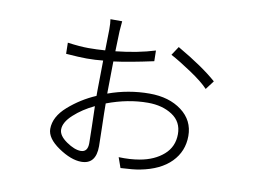

<svg xmlns="http://www.w3.org/2000/svg" viewBox="-73 -721 1145 866"><g transform="rotate(10 500.0 -288.0)"><path d="M336.9 -7.8Q369.1 -7.8 369.1 -48.8Q369.1 -65.4 367.7 -124.5Q366.2 -183.6 365.2 -217.8Q311.5 -192.4 272.5 -156.7Q233.4 -121.1 233.4 -87.9Q233.4 -59.6 271 -33.7Q308.6 -7.8 336.9 -7.8ZM410.2 -292V-283.2Q502 -316.4 598.6 -316.4Q688.5 -316.4 746.1 -272.9Q803.7 -229.5 803.7 -158.2Q803.7 -87.9 755.4 -38.6Q707 10.7 616.2 28.3Q587.9 34.2 527.3 37.1L510.7 -9.8Q562.5 -7.8 606.4 -15.6Q672.9 -27.3 714.4 -64Q755.9 -100.6 755.9 -158.2Q755.9 -214.8 710.4 -244.6Q665 -274.4 598.6 -274.4Q506.8 -274.4 411.1 -238.3Q411.1 -202.1 413.1 -132.8Q415 -63.5 415 -43Q415 40 347.7 40Q300.8 40 242.7 0.5Q184.6 -39.1 184.6 -82Q184.6 -137.7 240.2 -186.5Q295.9 -235.4 364.3 -264.6V-289.1Q364.3 -331.1 366.2 -426.8Q331.1 -422.9 291 -422.9Q258.8 -422.9 196.3 -427.7L195.3 -478.5Q252 -470.7 291 -470.7Q328.1 -470.7 367.2 -473.6Q369.1 -559.6 369.1 -569.3Q369.1 -599.6 366.2 -616.2H419.9Q418.9 -611.3 416 -570.3Q415 -549.8 413.1 -477.5Q514.6 -488.3 592.8 -512.7L593.8 -463.9Q481.4 -439.5 412.1 -430.7Q410.2 -336.9 410.2 -292ZM665 -505.9 691.4 -545.9Q811.5 -476.6 874 -420.9L843.8 -380.9Q817.4 -409.2 762.2 -446.3Q707 -483.4 665 -505.9Z"/></g></svg>

Font: Gen Shin Gothic Light
Style: Regular
Weight: 200
Designer: [Source Han Sans]
Ryoko NISHIZUKA  (kana & ideographs); Paul D. Hunt (Latin, Greek & Cyrillic); Wenlong ZHANG  (bopomofo
Version: Version 1.002.20150607